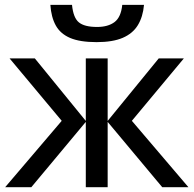

<svg xmlns="http://www.w3.org/2000/svg" viewBox="-20 -782 810 802"><path d="M748 -538.1 530.8 -277.3 767.1 0H657.7L429.7 -272.9V0H338.4V-272.9L110.8 0H1.5L237.8 -277.3L20 -538.1H125.5L338.4 -276.9V-538.1H429.7V-276.9L643.1 -538.1ZM581.5 -761.7Q577.1 -711.9 555.9 -677Q534.7 -642.1 492.7 -624Q450.7 -606 383.3 -606Q314 -606 272.9 -623.5Q231.9 -641.1 212.9 -675.8Q193.8 -710.4 190.4 -761.7H280.8Q286.1 -707.5 309.6 -688.5Q333 -669.4 385.3 -669.4Q431.2 -669.4 458.3 -689.7Q485.4 -710 490.7 -761.7Z"/></svg>

Font: Open Sans Medium
Style: Regular
Weight: 500
Designer: Monotype Design Team
Foundry: Monotype Imaging Inc.
Version: Version 3.000